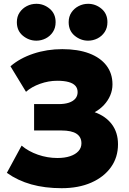

<svg xmlns="http://www.w3.org/2000/svg" viewBox="-20 -973 677 1008"><path d="M303.5 15Q215.5 15 144.2 -5Q73 -25 16 -65.5L93.5 -208.5Q129.5 -178 179.2 -160.8Q229 -143.5 281.5 -143.5Q320 -143.5 348.2 -153Q376.5 -162.5 392 -179.8Q407.5 -197 407.5 -220.5Q407.5 -254 381.5 -271Q355.5 -288 302 -288H159V-426.5H288.5Q320 -426.5 342 -434Q364 -441.5 375.8 -455.5Q387.5 -469.5 387.5 -489.5Q387.5 -509 376 -522.2Q364.5 -535.5 340.8 -542.2Q317 -549 280 -549Q235 -549 190.2 -533Q145.5 -517 116.5 -491L35 -625Q84 -667.5 155.2 -691.2Q226.5 -715 307 -715Q389 -715 448 -692.8Q507 -670.5 538.8 -629Q570.5 -587.5 570.5 -530Q570.5 -500 558.8 -472.2Q547 -444.5 525.8 -421.8Q504.5 -399 477 -384Q535.5 -363 567.5 -320Q599.5 -277 599.5 -215.5Q599.5 -147 562.5 -95.2Q525.5 -43.5 459 -14.2Q392.5 15 303.5 15ZM171 -759.5Q131.5 -759.5 100 -785.5Q68.5 -811.5 68.5 -856.5Q68.5 -886 83 -907.5Q97.5 -929 120.8 -941Q144 -953 171 -953Q210 -953 241 -927Q272 -901 272 -856.5Q272 -826.5 257.5 -804.8Q243 -783 219.8 -771.2Q196.5 -759.5 171 -759.5ZM442.5 -759.5Q403.5 -759.5 372 -785.5Q340.5 -811.5 340.5 -856.5Q340.5 -886 355 -907.5Q369.5 -929 392.8 -941Q416 -953 442.5 -953Q482 -953 513 -927Q544 -901 544 -856.5Q544 -826.5 529.5 -804.8Q515 -783 491.8 -771.2Q468.5 -759.5 442.5 -759.5Z"/></svg>

Font: Geologica Cursive ExtraBold
Style: Regular
Weight: 800
Designer: Sindre Bremnes, Frode Helland
Foundry: Monokrom Skriftforlag AS
Version: Version 1.010;gftools[0.9.28]